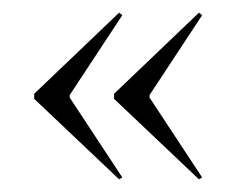

<svg xmlns="http://www.w3.org/2000/svg" viewBox="-20 -458 374 303"><path d="M160 -302 294 -175 299 -178 216 -304V-308L299 -434L294 -438L160 -310ZM34 -302 168 -175 173 -178 90 -304V-308L173 -434L168 -438L34 -310Z"/></svg>

Font: Moniqa Display
Style: Regular
Weight: 400
Designer: Rajesh Rajput
Foundry: Rajesh Rajput
Version: Version 1.000